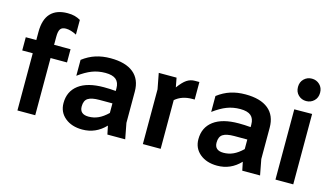

<svg xmlns="http://www.w3.org/2000/svg" viewBox="-87 -1065 2395 1375"><g transform="rotate(15 1110.0 -377.0)"><path d="M101 -424H23V-522H101V-582Q101 -675 144 -720.5Q187 -766 269 -766Q300 -766 322 -760Q344 -754 365 -742V-633Q321 -656 286 -656Q257 -656 245 -639.5Q233 -623 233 -582V-522H355V-424H233V0H101Z M768 0 755 -63Q684 12 584 12Q505 12 455.5 -29Q406 -70 406 -137Q406 -224 470.5 -272.5Q535 -321 657 -321Q701 -321 745 -317V-336Q745 -380 720 -401.5Q695 -423 641 -423Q588 -423 542.5 -405.5Q497 -388 444 -349V-467Q490 -502 540 -518Q590 -534 650 -534Q761 -534 819.5 -486.5Q878 -439 878 -348V-116L900 0ZM604 -89Q642 -89 676 -104.5Q710 -120 745 -154V-225H649Q591 -225 564.5 -208Q538 -191 538 -147Q538 -89 604 -89Z M1307 -534V-404H1290Q1212 -404 1163 -361V0H1031V-406L1009 -522H1141L1154 -453Q1187 -498 1214 -516Q1241 -534 1274 -534Z M1768 0 1755 -63Q1684 12 1584 12Q1505 12 1455.5 -29Q1406 -70 1406 -137Q1406 -224 1470.5 -272.5Q1535 -321 1657 -321Q1701 -321 1745 -317V-336Q1745 -380 1720 -401.5Q1695 -423 1641 -423Q1588 -423 1542.5 -405.5Q1497 -388 1444 -349V-467Q1490 -502 1540 -518Q1590 -534 1650 -534Q1761 -534 1819.5 -486.5Q1878 -439 1878 -348V-116L1900 0ZM1604 -89Q1642 -89 1676 -104.5Q1710 -120 1745 -154V-225H1649Q1591 -225 1564.5 -208Q1538 -191 1538 -147Q1538 -89 1604 -89Z M1998 -683Q1998 -720 2022 -743Q2046 -766 2080 -766Q2114 -766 2138 -743Q2162 -720 2162 -683Q2162 -646 2138 -623Q2114 -600 2080 -600Q2046 -600 2022 -623Q1998 -646 1998 -683ZM2146 -522V0H2014V-521Z"/></g></svg>

Font: AmikoBold
Style: Bold
Weight: 700
Designer: Pablo Impallari, Rodrigo Fuenzalida, Andres Torresi
Foundry: Impallari Type
Version: Version 1.000; ttfautohint (v1.3)